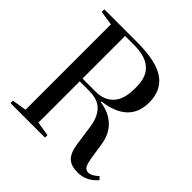

<svg xmlns="http://www.w3.org/2000/svg" viewBox="-205 -974 1158 1158"><g transform="rotate(45 374.0 -395.0)"><path d="M499 -109 480 -243Q470 -311 433.5 -349.5Q397 -388 320 -388H242V-36L334 -21V0H40V-21L132 -36V-764L40 -778V-800H320Q483 -800 556 -749Q629 -698 629 -594Q629 -422 421 -395V-389Q498 -378 544.5 -334Q591 -290 603 -217L616 -131Q624 -75 634.5 -55Q645 -35 667 -35Q682 -35 699 -44.5Q716 -54 731 -69L748 -51Q719 -18 688 -4Q657 10 621 10Q565 10 537 -17Q509 -44 499 -109ZM354 -412Q427 -412 467.5 -456.5Q508 -501 508 -588V-609Q508 -775 320 -775H242V-412Z"/></g></svg>

Font: Prata
Style: Regular
Weight: 400
Designer: Ivan Petrov
Foundry: Cyreal
Version: Version 2.000